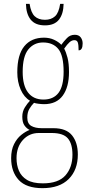

<svg xmlns="http://www.w3.org/2000/svg" viewBox="-20 -738 467 999"><path d="M201 241Q117 241 77.5 198.5Q38 156 38 85Q38 42 53 12Q68 -18 90.5 -36Q113 -54 134 -62Q119 -69 107.5 -85Q96 -101 96 -131Q96 -158 109.5 -179.5Q123 -201 136 -214Q105 -232 87.5 -272Q70 -312 70 -362Q70 -453 106.5 -497.5Q143 -542 209 -542Q238 -542 261.5 -531Q285 -520 299 -505Q312 -523 328.5 -540Q345 -557 369 -557Q390 -557 400 -543.5Q410 -530 410 -512Q410 -476 389 -476Q389 -504 385 -516.5Q381 -529 367 -529Q354 -529 342 -518.5Q330 -508 314 -485Q324 -466 331.5 -437Q339 -408 339 -363Q339 -285 306.5 -240.5Q274 -196 209 -196Q198 -196 181.5 -198Q165 -200 157 -203Q143 -189 132.5 -171Q122 -153 122 -126Q122 -95 142.5 -83Q163 -71 197 -71H258Q325 -71 355 -33.5Q385 4 385 66Q385 146 337.5 193.5Q290 241 201 241ZM206 -220Q258 -220 284.5 -255Q311 -290 311 -365Q311 -449 283.5 -483Q256 -517 204 -517Q157 -517 127.5 -481Q98 -445 98 -364Q98 -293 126 -256.5Q154 -220 206 -220ZM203 216Q284 216 320.5 174.5Q357 133 357 67Q357 10 333 -18Q309 -46 249 -46H182Q132 -46 99 -9.5Q66 27 66 85Q66 121 78.5 150.5Q91 180 120.5 198Q150 216 203 216ZM214 -606Q164 -606 140 -635.5Q116 -665 115 -718H134Q141 -672 160.5 -653.5Q180 -635 214 -635Q246 -635 266 -653Q286 -671 293 -718H311Q310 -665 286.5 -635.5Q263 -606 214 -606Z"/></svg>

Font: Noto Serif Lao Condensed Thin
Style: Regular
Weight: 100
Width: 3
Designer: Monotype Design Team
Foundry: Monotype Imaging Inc.
Version: Version 2.003; ttfautohint (v1.8.4.7-5d5b)